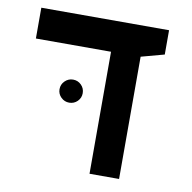

<svg xmlns="http://www.w3.org/2000/svg" viewBox="-70 -656 725 725"><g transform="rotate(10 293.0 -293.0)"><path d="M319.3 0V-467.8H31.2V-585.9H521V-492.7L432.6 -468.8V0ZM196.8 -251Q178.7 -251 165.5 -263.9Q152.3 -276.9 152.3 -294.9Q152.3 -313.5 165.5 -326.4Q178.7 -339.4 196.8 -339.4Q215.3 -339.4 228.3 -326.4Q241.2 -313.5 241.2 -294.9Q241.2 -276.9 228.3 -263.9Q215.3 -251 196.8 -251Z"/></g></svg>

Font: CaskaydiaCove NF SemiBold
Style: Regular
Weight: 600
Designer: Aaron Bell
Foundry: Saja Typeworks
Version: Version 2111.001; VTT 6.35;Nerd Fonts 3.2.1